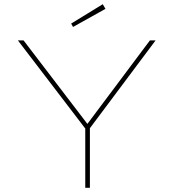

<svg xmlns="http://www.w3.org/2000/svg" viewBox="-20 -892 824 912"><path d="M385 0V-299L393 -271L65 -700H92L400 -297L391 -298L692 -700H719L398 -271L407 -299V0ZM327 -764 318 -780 468 -872 481 -850Z"/></svg>

Font: Lexend Mega Thin
Style: Regular
Weight: 250
Version: Version 1.007